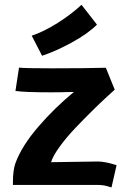

<svg xmlns="http://www.w3.org/2000/svg" viewBox="-20 -783 558 813"><path d="M114.3 -631.8Q165.5 -648.9 223.6 -685.5Q281.7 -722.2 325.2 -762.7L390.6 -678.7Q352.5 -640.6 284.4 -603.3Q216.3 -565.9 158.2 -546.9ZM45.4 -397.9 60.5 -496.6Q87.4 -493.7 197.8 -493.7Q342.8 -493.7 428.2 -496.1L465.8 -403.3Q465.8 -403.3 434.6 -375Q403.8 -346.7 370.4 -313.7Q336.9 -280.8 298.3 -240.2Q259.8 -199.7 231.7 -160.6Q203.6 -121.6 196.3 -96.2L391.6 -99.1H394.5Q425.3 -99.1 473.6 -83.5L452.1 10.7Q448.7 9.8 440.7 7.3Q432.6 4.9 429.7 4.2Q426.8 3.4 420.2 2.2Q413.6 1 406.7 0.5Q399.9 0 390.6 0H34.7V-9.8Q34.7 -63 45.4 -92.3Q72.3 -165 141.4 -245.4Q210.4 -325.7 293 -393.6Q281.7 -393.6 265.4 -393.1Q249 -392.6 232.7 -392.3Q216.3 -392.1 194.3 -392.1Q82.5 -392.1 45.4 -397.9Z"/></svg>

Font: Fantasque Sans Mono
Style: Bold
Weight: 700
Monospace: yes
Designer: Jany Belluz
Version: Version 1.8.0 ; ttfautohint (v1.8.2)